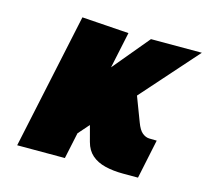

<svg xmlns="http://www.w3.org/2000/svg" viewBox="-80 -606 764 700"><g transform="rotate(15 301.5 -256.0)"><path d="M450 -196 415 -288 603 -500H411L297 -363L326 -500L149 -512L40 0H220L241 -99L277 -140L293 -80Q301 -50 321 -32.5Q341 -15 371.5 -7.5Q402 0 440 0H496L527 -148H524Q511 -148 498 -148.5Q485 -149 472.5 -159Q460 -169 450 -196Z"/></g></svg>

Font: Advent Pro Black
Style: Italic
Weight: 900
Italic angle: -12°
Version: Version 3.000